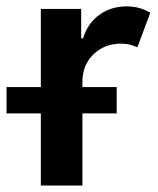

<svg xmlns="http://www.w3.org/2000/svg" viewBox="-60 -573 489 593"><path d="M194.6 0H66.1V-545.5H190.7V-454.5H196.4Q211.3 -502.1 247.5 -527.7Q283.7 -553.3 331 -553.3Q353 -553.3 371.4 -547.9Q389.9 -542.6 404.1 -533.4L364.3 -426.8Q354 -431.8 341.6 -435Q329.2 -438.2 313.6 -438.2Q263.1 -438.2 228.9 -405.4Q194.6 -372.5 194.6 -320.7ZM300.4 -222.7H-39.8V-304H300.4Z"/></svg>

Font: Linik Sans SemiBold
Style: Regular
Weight: 600
Designer: Rasmus Andersson (font), Cristiano Sobral (main changes)
Foundry: rsms
Version: Version 3.018;June 1, 2022;FontCreator 14.0.0.2814 64-bit; t